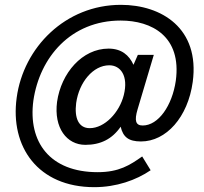

<svg xmlns="http://www.w3.org/2000/svg" viewBox="-20 -664 844 794"><path d="M603 40 568 -17C517 19 472 48 384 48C187 48 95 -76 118 -248C144 -427 273 -579 479 -579C607 -579 732 -514 707 -330C692 -227 635 -145 570 -145C541 -145 535 -165 549 -212L616 -437H550L532 -396C514 -436 482 -463 429 -463C320 -463 233 -362 216 -243C202 -135 256 -65 333 -65C396 -65 444 -89 479 -140C489 -97 512 -79 563 -79C667 -79 757 -179 777 -325C807 -547 648 -644 480 -644C251 -644 77 -468 49 -260C21 -57 137 110 370 110C461 110 543 81 603 40ZM295 -238C307 -324 365 -394 432 -394C478 -394 512 -351 492 -271C474 -199 413 -134 351 -134C305 -134 287 -176 295 -238Z"/></svg>

Font: United Sans Medium
Style: Italic
Weight: 500
Italic angle: -8°
Designer: Pablo Impallari, Rodrigo Fuenzalida (Modified by Dan O. Williams)
Version: Version 1.000;PS 001.000;hotconv 1.0.88;makeotf.lib2.5.64775